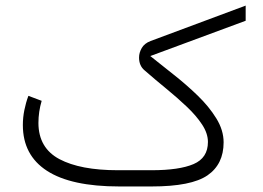

<svg xmlns="http://www.w3.org/2000/svg" viewBox="-20 -673 951 693"><path d="M527.3 -58.6Q627 -58.6 678.7 -80.8Q730.5 -103 730.5 -160.6Q730.5 -191.4 709.5 -223.4Q688.5 -255.4 654.5 -287.6Q620.6 -319.8 580.3 -352.8Q540 -385.7 502 -418.9Q481.9 -435.5 481.9 -465.3Q481.9 -482.9 491.7 -499.8Q501.5 -516.6 523.4 -524.9L866.7 -652.8V-598.1L522.5 -470.7Q560.5 -439.9 606.2 -404.1Q651.9 -368.2 693.1 -328.4Q734.4 -288.6 760.7 -245.8Q787.1 -203.1 787.1 -159.2Q787.1 -80.1 728.8 -40Q670.4 0 527.8 0H410.2Q236.8 0 149.7 -56.4Q62.5 -112.8 62.5 -221.7Q62.5 -249 67.9 -275.6Q73.2 -302.2 82.5 -327.1L130.4 -309.1Q118.7 -269.5 118.7 -229Q119.1 -138.7 194.6 -98.6Q270 -58.6 405.3 -58.6Z"/></svg>

Font: Vazir Thin WOL
Style: Thin-WOL
Weight: 100
Designer: Saber Rastikerdar
Foundry: Saber Rastikerdar
Version: Version 30.0.0